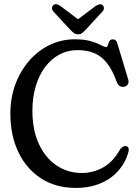

<svg xmlns="http://www.w3.org/2000/svg" viewBox="-20 -900 660 931"><path d="M603.9 -167.9Q594.9 -130.9 574 -98.6Q553.1 -66.2 521 -41.6Q488.8 -17 445.5 -2.9Q402.1 11.2 347.7 11.2Q249.9 11.2 178.7 -35.2Q107.5 -81.5 68.9 -162.8Q30.3 -244 30.3 -348.9Q30.3 -425.5 54.6 -491.2Q79 -556.8 121.8 -605.9Q164.7 -654.9 221.4 -682.2Q278 -709.4 342.8 -709.4Q390.7 -709.4 421.2 -700.1Q451.7 -690.8 469 -681.4Q486.4 -672 493.8 -672Q501.2 -672 503.5 -681.4Q505.8 -690.8 510.2 -700Q514.5 -709.1 528.1 -709.1Q535.9 -709.1 541.5 -703.6Q547 -698.1 551.6 -681L602.1 -513.4Q605.6 -501.5 600.1 -491.4Q594.5 -481.3 581.4 -479.1Q570.1 -477.4 561.3 -482.5Q552.4 -487.6 546.7 -501.1Q525.7 -559.9 498.9 -593.9Q472.1 -627.9 437.1 -642.4Q402 -657 355.7 -657Q307.5 -657 267.6 -635.4Q227.6 -613.8 198.4 -574.5Q169.1 -535.3 153.1 -481.4Q137.1 -427.6 137.1 -363.6Q137.1 -269.2 168.8 -201.4Q200.5 -133.5 254.6 -97.4Q308.7 -61.2 376.2 -61.2Q432.1 -61.2 480.3 -88.2Q528.5 -115.1 561.8 -174.8Q570.5 -186.1 577.6 -189.5Q584.7 -192.9 591.7 -191.3Q599 -190.1 602.2 -183.9Q605.4 -177.7 603.9 -167.9ZM376 -793.3 273.5 -870.5Q251.3 -886.3 238.5 -874.7Q233.3 -870.3 232.2 -861.6Q231.2 -852.9 239.5 -843.5L317.7 -759Q328.4 -747.5 337 -740.7Q345.6 -733.8 358.8 -733.8Q371.4 -733.8 379.7 -740.8Q388 -747.8 398.4 -759L476.3 -843.5Q484.6 -852.6 483.9 -861.5Q483.1 -870.3 478.2 -874.7Q465.4 -885.7 443.5 -870.5L340.4 -793.3Z"/></svg>

Font: Fraunces 144pt S100 Black
Style: Regular
Weight: 900
Version: Version 1.000